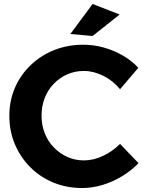

<svg xmlns="http://www.w3.org/2000/svg" viewBox="-20 -935 734 966"><path d="M584 -486Q549 -529 500 -553.5Q451 -578 402 -578Q357 -578 318.5 -561Q280 -544 250.5 -513.5Q221 -483 205 -442Q189 -401 189 -353Q189 -306 205 -265Q221 -224 250.5 -193.5Q280 -163 318.5 -145.5Q357 -128 402 -128Q450 -128 498 -150.5Q546 -173 584 -211L677 -114Q640 -76 593.5 -48Q547 -20 496 -4.5Q445 11 394 11Q315 11 248.5 -16.5Q182 -44 132.5 -93.5Q83 -143 55 -209Q27 -275 27 -352Q27 -428 55 -493Q83 -558 134 -607Q185 -656 252.5 -683Q320 -710 400 -710Q451 -710 501.5 -696Q552 -682 596.5 -656.5Q641 -631 676 -594ZM446 -915 582 -862 446 -754 334 -764Z"/></svg>

Font: Alexandria SemiBold
Style: Regular
Weight: 600
Designer: Mohamed Gaber
Foundry: Kief Type Foundry
Version: Version 5.100